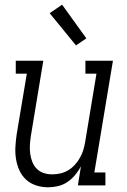

<svg xmlns="http://www.w3.org/2000/svg" viewBox="-20 -788 540 816"><path d="M185 8Q158 8 133.5 0Q109 -8 91 -24.5Q73 -41 62.5 -64Q52 -87 48 -112.5Q44 -138 45.5 -164.5Q47 -191 51 -218L94 -475H47V-530H164L111 -209Q108 -190 107 -171Q106 -152 108.5 -134Q111 -116 117.5 -99.5Q124 -83 136.5 -70.5Q149 -58 166 -52.5Q183 -47 202 -47Q220 -47 237 -51Q254 -55 270 -64.5Q286 -74 298.5 -88Q311 -102 320 -118Q329 -134 334 -150.5Q339 -167 342 -185L390 -475H343V-530H460L381 -55H428V0H311L324 -81Q314 -62 299.5 -44.5Q285 -27 266.5 -14.5Q248 -2 226.5 3Q205 8 185 8ZM303 -595 191 -732 244 -768 347 -625Z"/></svg>

Font: Iosevka Curly Slab LtObl
Style: Regular
Weight: 300
Italic angle: -9°
Monospace: yes
Designer: Belleve Invis
Foundry: Belleve Invis
Version: Version 11.0.0; ttfautohint (v1.8.3)